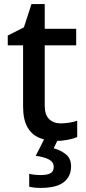

<svg xmlns="http://www.w3.org/2000/svg" viewBox="-20 -680 423 940"><path d="M277 -76Q298 -76 320 -79.5Q342 -83 358 -89V-9Q340 -1 311.5 4.5Q283 10 254 10Q210 10 173 -5Q136 -20 114.5 -57Q93 -94 93 -160V-458H18V-506L97 -546L134 -660H199V-539H353V-458H199V-162Q199 -118 220.5 -97Q242 -76 277 -76ZM328 134Q328 184 292 212Q256 240 179 240Q145 240 123 234V171Q148 177 181 177Q210 177 226.5 168.5Q243 160 243 137Q243 113 219 100.5Q195 88 155 83L197 0H265L243 46Q277 55 302.5 75.5Q328 96 328 134Z"/></svg>

Font: Noto Sans Medium
Style: Regular
Weight: 500
Designer: Monotype Design Team
Foundry: Monotype Imaging Inc.
Version: Version 2.007